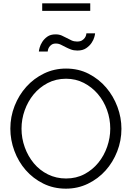

<svg xmlns="http://www.w3.org/2000/svg" viewBox="-20 -1126 791 1151"><path d="M375 5Q301 5 239.5 -25.5Q178 -56 134 -106.5Q90 -157 66 -222Q42 -287 42 -355Q42 -426 67.5 -491Q93 -556 138 -606Q183 -656 244 -685.5Q305 -715 376 -715Q451 -715 512 -683.5Q573 -652 616.5 -601Q660 -550 684 -485.5Q708 -421 708 -354Q708 -283 682.5 -218Q657 -153 612.5 -103.5Q568 -54 507 -24.5Q446 5 375 5ZM109 -355Q109 -297 128.5 -243Q148 -189 183 -147Q218 -105 267.5 -80.5Q317 -56 376 -56Q437 -56 486 -82Q535 -108 569.5 -150.5Q604 -193 622.5 -246.5Q641 -300 641 -355Q641 -413 621.5 -467Q602 -521 566.5 -562.5Q531 -604 482.5 -629Q434 -654 376 -654Q315 -654 265.5 -628Q216 -602 181.5 -560Q147 -518 128 -464.5Q109 -411 109 -355ZM444 -823Q422 -823 405 -829.5Q388 -836 373.5 -843.5Q359 -851 345 -858Q331 -865 315 -865Q299 -865 289 -858Q279 -851 274 -842.5Q269 -834 267.5 -826.5Q266 -819 266 -817H213Q213 -823 217.5 -840Q222 -857 233.5 -875Q245 -893 264 -906.5Q283 -920 313 -920Q334 -920 350 -913Q366 -906 380.5 -898Q395 -890 409.5 -883.5Q424 -877 442 -877Q461 -877 472 -884Q483 -891 489 -900Q495 -909 496.5 -917Q498 -925 498 -926H550Q550 -920 545.5 -903.5Q541 -887 529 -869Q517 -851 496.5 -837Q476 -823 444 -823ZM233 -1061V-1106H521V-1061Z"/></svg>

Font: Rising Sun Light
Style: Regular
Weight: 300
Designer: Matt McInerney, Pablo Impallari, Rodrigo Fuenzalida (Raleway font), Stephen Hutchings (Greek), Cristiano Sobral (main ch
Foundry: The Rising Sun Project Authors
Version: Version 4.327; ttfautohint (v1.8.4.7-5d5b-dirty)